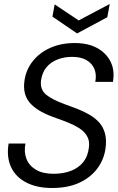

<svg xmlns="http://www.w3.org/2000/svg" viewBox="-20 -927 589 959"><path d="M240 12Q164 12 111 -15.5Q58 -43 35 -93Q12 -143 23 -210H107Q99 -168 112 -134Q125 -100 159 -79.5Q193 -59 247 -59Q296 -59 334 -73.5Q372 -88 395.5 -117Q419 -146 424 -190Q428 -218 419 -238.5Q410 -259 392.5 -274Q375 -289 350.5 -301Q326 -313 298 -323.5Q270 -334 242 -344Q161 -374 127 -416Q93 -458 102 -522Q109 -577 142.5 -620Q176 -663 230 -687.5Q284 -712 353 -712Q420 -712 465.5 -687Q511 -662 532.5 -618.5Q554 -575 544 -518H456Q463 -555 451.5 -582.5Q440 -610 412.5 -626.5Q385 -643 340 -643Q301 -643 267.5 -630Q234 -617 212.5 -591.5Q191 -566 185 -526Q182 -502 188.5 -484.5Q195 -467 210 -454.5Q225 -442 247.5 -430.5Q270 -419 299.5 -408Q329 -397 364 -384Q398 -371 427 -354Q456 -337 476 -314.5Q496 -292 504.5 -260Q513 -228 507 -185Q499 -129 465.5 -84.5Q432 -40 375.5 -14Q319 12 240 12ZM528 -907 516 -841 365 -760 242 -844 253 -905 373 -825Z"/></svg>

Font: DM Sans 36pt
Style: Italic
Weight: 400
Italic angle: -10°
Designer: Colophon Foundry, Jonny Pinhorn
Foundry: Colophon Foundry
Version: Version 4.004;gftools[0.9.30]